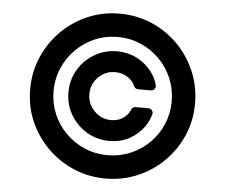

<svg xmlns="http://www.w3.org/2000/svg" viewBox="-53 -799 1020 870"><g transform="rotate(5 457.5 -364.0)"><path d="M82.4 -363.6Q82.7 -441.4 112 -509.2Q141.3 -577.1 192.8 -628.7Q244.3 -680.4 312.1 -709.5Q380 -738.6 457.4 -738.6Q535.2 -738.6 603.2 -709.5Q671.2 -680.4 722.5 -628.7Q773.8 -577.1 802.9 -509.2Q832 -441.4 832.4 -363.6Q832.7 -285.9 803.6 -218Q774.5 -150.2 723 -98.5Q671.5 -46.9 603.3 -17.8Q535.2 11.4 457.4 11.4Q380 11.4 312 -17.8Q244 -46.9 192.3 -98.5Q140.6 -150.2 111.3 -218Q82 -285.9 82.4 -363.6ZM726.2 -363.3Q725.9 -419 705.1 -468Q684.3 -517 647.4 -553.8Q610.4 -590.6 561.8 -611.5Q513.1 -632.5 457.4 -632.5Q402 -632.5 353.3 -611.5Q304.7 -590.6 267.8 -553.6Q230.8 -516.7 209.9 -467.9Q188.9 -419 188.6 -363.3Q188.6 -308.2 209.3 -259.4Q230.1 -210.6 267 -173.7Q304 -136.7 352.8 -115.8Q401.6 -94.8 457.4 -94.8Q513.1 -94.8 562.1 -115.8Q611.2 -136.7 647.9 -173.5Q684.7 -210.2 705.4 -259.1Q726.2 -307.9 726.2 -363.3ZM283.7 -261Q311.4 -214.8 357.6 -187.1Q404.1 -159.8 460.2 -159.8Q509.6 -159.8 550.1 -181.1Q589.8 -202.8 616.8 -239.7Q634.9 -265.3 643.8 -296.9Q644.5 -300.4 644.5 -301.8Q644.5 -310.4 638.5 -316.6Q632.5 -322.8 623.6 -322.8H565.3Q558.6 -322.8 553.4 -319.1Q548.3 -315.3 545.8 -309.3Q538 -288.4 518.8 -273.4Q494 -254.6 460.2 -254.6Q415.1 -254.6 383.2 -286.9Q351.6 -319.2 351.6 -364Q351.6 -409.1 383.2 -440.7Q415.1 -472.7 460.2 -472.7Q494.3 -472.7 521 -453.5Q541.5 -439.3 550.1 -417.6Q552.6 -411.6 557.7 -408Q562.9 -404.5 569.2 -404.5H627.8Q636.4 -404.5 642.4 -410.5Q648.4 -416.5 648.4 -424.7Q648.4 -428.6 647.7 -430.4Q639.6 -460.9 620 -487.9Q592 -524.9 551.1 -546.2Q509.6 -567.5 460.2 -567.5Q404.1 -567.5 357.6 -539.8Q311.4 -512.8 283.7 -466.3Q256.4 -419.7 256.4 -363.6Q256.4 -307.5 283.7 -261Z"/></g></svg>

Font: DeltaSans SemiBold
Style: Regular
Weight: 600
Designer: Rasmus Andersson
Foundry: rsms
Version: Version 3.012